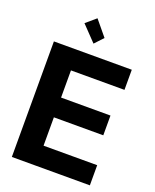

<svg xmlns="http://www.w3.org/2000/svg" viewBox="-170 -1040 918 1136"><g transform="rotate(20 289.5 -472.0)"><path d="M46.9 0V-727.5H537.3V-600.8H200.4V-429.7H511.5V-305.3H200.4V-126.8H538.1V0ZM271.5 -795.3 179.9 -890.8 242.6 -944.3 321.5 -848.8Z"/></g></svg>

Font: Inter Tight
Style: Regular
Weight: 400
Designer: Rasmus Andersson
Foundry: rsms
Version: Version 3.002